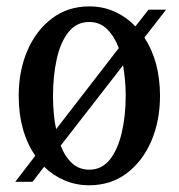

<svg xmlns="http://www.w3.org/2000/svg" viewBox="-20 -554 546 585"><path d="M252 10.5Q211.5 10.5 176.5 -4.5Q141.5 -19.5 114.5 -46L79 0H26.5L87.5 -79.5Q37 -153 37 -262Q37 -339 63.8 -400.5Q90.5 -462 138.8 -498.2Q187 -534.5 252 -534.5Q294.5 -534.5 330 -518.2Q365.5 -502 392.5 -473.5L432.5 -524.5H486L420 -439.5Q467.5 -366.5 467.5 -262Q467.5 -185.5 440.8 -123.8Q414 -62 365.8 -25.8Q317.5 10.5 252 10.5ZM151 -160.5 342 -407.5Q328.5 -443.5 306.2 -465.2Q284 -487 252 -487Q213 -487 188.5 -456Q164 -425 152.8 -373.8Q141.5 -322.5 141.5 -262Q141.5 -234.5 143.8 -208.8Q146 -183 151 -160.5ZM252 -37Q290.5 -37 315 -68.2Q339.5 -99.5 351.2 -150.8Q363 -202 363 -262.5Q363 -287 360.8 -310.5Q358.5 -334 355 -355L165 -110.5Q177.5 -77 199.2 -57Q221 -37 252 -37Z"/></svg>

Font: Libre Caslon Condensed Medium
Style: Regular
Weight: 500
Designer: Pablo Impallari, Rodrigo Fuenzalida, Katja Schimmel, Ertekin Erdin
Foundry: Pablo Impallari, Rodrigo Fuenzalida
Version: Version 2.000; ttfautohint (v1.8.4.7-5d5b);gftools[0.9.33]